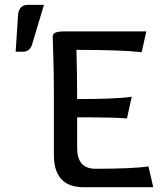

<svg xmlns="http://www.w3.org/2000/svg" viewBox="-20 -782 673 802"><path d="M75.2 -565.9H45.4L55.2 -716.8Q58.1 -761.7 96.2 -761.7H163.6L114.3 -597.2Q105 -565.9 75.2 -565.9ZM620.1 0H329.6Q205.1 0 205.1 -134.8V-375.5Q205.1 -486.8 202.6 -548.3Q200.2 -609.9 200.2 -630.4Q200.2 -640.1 210.9 -645.5Q221.7 -650.9 253.4 -650.9H591.3L571.8 -564Q487.3 -573.7 299.3 -573.7Q302.2 -470.7 302.2 -368.2Q467.3 -368.2 530.3 -377.9L510.3 -287.1Q467.3 -292 302.2 -292V-164.1Q302.2 -77.1 378.4 -77.1Q536.6 -77.1 600.1 -86.9Z"/></svg>

Font: Bainsley
Style: Regular
Weight: 400
Designer: Paul James MIller
Foundry: High-Logic / Made with FontCreator
Version: Version 1.411;March 28, 2021;FontCreator 13.0.0.2683 64-bit